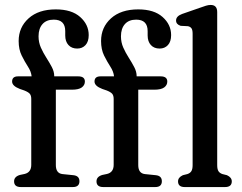

<svg xmlns="http://www.w3.org/2000/svg" viewBox="-20 -757 980 777"><path d="M206 -89Q206 -55.5 233 -52.5L277 -48Q301.5 -45.5 301.5 -23.5Q301.5 0 274.5 0H64.5Q37 0 37 -23Q37 -42 60.5 -49L79.5 -53Q106.5 -59.5 106.5 -90V-356.5Q106.5 -370.5 100.5 -377.5Q94.5 -384.5 78 -391L60.5 -397Q29 -409 29 -427Q29 -448 53 -448H108Q106 -467.5 93 -487.5Q80 -507.5 67.8 -532.2Q55.5 -557 55.5 -591Q55.5 -646.5 95.8 -682.8Q136 -719 206 -719Q270 -719 304.5 -688.2Q339 -657.5 339 -615Q339 -588.5 326 -574.5Q313 -560.5 292.5 -560.5Q270 -560.5 257 -574.8Q244 -589 244 -613.5V-631Q244 -677.5 197.5 -677.5Q168 -677.5 152 -659.5Q136 -641.5 136 -610Q136 -585.5 145.5 -564.2Q155 -543 167.5 -523.5Q180 -504 189.8 -485.5Q199.5 -467 199.5 -448.5V-448H296.5Q323.5 -448 323.5 -427Q323.5 -412.5 311 -403.2Q298.5 -394 270.5 -394H206ZM539.5 -89Q539.5 -55.5 566.5 -52.5L610.5 -48Q635 -45.5 635 -23.5Q635 0 608 0H398Q370.5 0 370.5 -23Q370.5 -42 394 -49L413 -53Q440 -59.5 440 -90V-356.5Q440 -370.5 434 -377.5Q428 -384.5 411.5 -391L394 -397Q362.5 -409 362.5 -427Q362.5 -448 386.5 -448H441.5Q439.5 -467.5 426.5 -487.5Q413.5 -507.5 401.2 -532.2Q389 -557 389 -591Q389 -646.5 429.2 -682.8Q469.5 -719 539.5 -719Q603.5 -719 638 -688.2Q672.5 -657.5 672.5 -615Q672.5 -588.5 659.5 -574.5Q646.5 -560.5 626 -560.5Q603.5 -560.5 590.5 -574.8Q577.5 -589 577.5 -613.5V-631Q577.5 -677.5 531 -677.5Q501.5 -677.5 485.5 -659.5Q469.5 -641.5 469.5 -610Q469.5 -585.5 479 -564.2Q488.5 -543 501 -523.5Q513.5 -504 523.2 -485.5Q533 -467 533 -448.5V-448H630Q657 -448 657 -427Q657 -412.5 644.5 -403.2Q632 -394 604 -394H539.5ZM859 -708V-89Q859 -72 864.2 -64Q869.5 -56 880.5 -52.5L898.5 -48Q918 -39 918 -23Q918 0 890.5 0H727.5Q700.5 0 700.5 -23Q700.5 -39 720 -48L738 -52.5Q749 -56 754.2 -64Q759.5 -72 759.5 -89V-620.5Q759.5 -636 754.8 -642.5Q750 -649 740.5 -651L711 -652.5Q692.5 -658.5 692.5 -674Q692.5 -691.5 717 -700.5L787.5 -725Q803 -730.5 813.2 -733.8Q823.5 -737 832.5 -737Q859 -737 859 -708Z"/></svg>

Font: Fraunces 72pt S100
Style: Regular
Weight: 400
Version: Version 1.000; ttfautohint (v1.8.3)